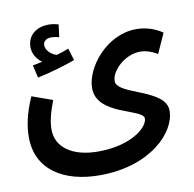

<svg xmlns="http://www.w3.org/2000/svg" viewBox="-85 -639 968 957"><g transform="rotate(-10 399.0 -161.0)"><path d="M317 -357 298 -418C279 -410 259 -403 236 -397C212 -405 183 -427 183 -456C183 -475 200 -488 223 -488C238 -488 251 -485 264 -482L272 -545C257 -550 239 -553 221 -553C167 -553 114 -523 114 -457C114 -423 134 -394 159 -376C146 -373 131 -370 110 -366L125 -302C188 -315 267 -338 317 -357ZM28 -17C28 149 163 231 345 231C601 231 742 84 742 -26C742 -138 498 -147 498 -218C498 -272 572 -341 648 -341C677 -341 709 -330 735 -314L780 -414C752 -434 706 -455 648 -455C498 -455 381 -307 381 -203C381 -63 614 -60 614 -9C614 36 525 113 357 113C226 113 146 55 146 -35C146 -76 157 -119 180 -179L76 -216C37 -129 28 -64 28 -17Z"/></g></svg>

Font: Noto Sans Arabic UI Semi
Style: Regular
Weight: 600
Designer: Nadine Chahine - Monotype Design Team
Foundry: Monotype Imaging Inc.
Version: Version 1.900